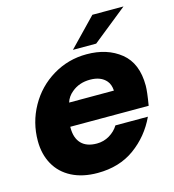

<svg xmlns="http://www.w3.org/2000/svg" viewBox="-114 -858 875 965"><g transform="rotate(-15 324.0 -375.5)"><path d="M26 -221Q26 -317 72 -399.5Q118 -482 198.5 -530.5Q279 -579 375 -579Q482 -579 552 -522.5Q622 -466 622 -350Q622 -319 610 -248H202V-242Q202 -189 229.5 -160.5Q257 -132 310 -132Q346 -132 376 -150Q406 -168 423 -196H592Q549 -104 469 -46Q389 12 276 12Q198 12 141.5 -17Q85 -46 55.5 -99Q26 -152 26 -221ZM461 -367Q459 -399 443 -418Q415 -451 359 -451Q302 -451 263 -418Q237 -397 228 -367ZM436 -618H315L455 -763H617Z"/></g></svg>

Font: Open Sauce One Black Italic
Style: Regular
Weight: 900
Italic angle: -10°
Designer: Alfredo Marco Pradil
Foundry: Creative Sauce Fz LLC
Version: Version 1.477